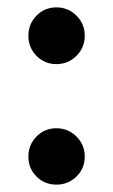

<svg xmlns="http://www.w3.org/2000/svg" viewBox="-20 -501 307 521"><path d="M187.5 -130.5Q210 -108 210 -76Q210 -44 187.5 -22Q165 0 133 0Q101 0 79 -22Q57 -44 57 -76Q57 -108 79 -130.5Q101 -153 133 -153Q165 -153 187.5 -130.5ZM187.5 -458.5Q210 -436 210 -404Q210 -372 187.5 -349.5Q165 -327 133 -327Q101 -327 79 -349.5Q57 -372 57 -404Q57 -436 79 -458.5Q101 -481 133 -481Q165 -481 187.5 -458.5Z"/></svg>

Font: Hind Colombo SemiBold
Style: Regular
Weight: 600
Designer: Jyotish Sonowal, Aditi Pimprikar
Foundry: Indian Type Foundry
Version: Version 1.000;PS 1.0;hotconv 1.0.86;makeotf.lib2.5.63406; tt